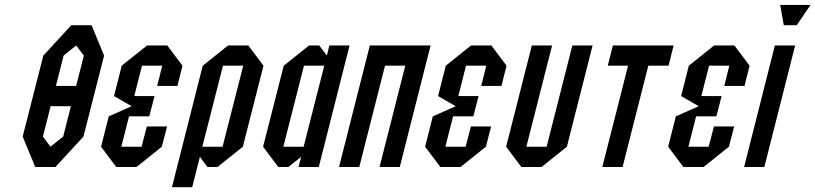

<svg xmlns="http://www.w3.org/2000/svg" viewBox="-20 -687 3355 790"><path d="M187.5 -83.3 240 -125 271.7 -250H188.3L156.7 -125ZM293.3 -333.3 325 -458.3 293.3 -500 241.7 -458.3 210 -333.3ZM125 0 73.3 -125 158.3 -458.3 273.3 -583.3H356.7L408.3 -458.3L323.3 -125L208.3 0Z M645.8 -83.3 541.7 0H458.3L395.8 -83.3L427.5 -208.3L521.7 -250L449.2 -291.7L480.8 -416.7L585 -500H668.3L730.8 -416.7L710 -333.3H626.7L647.5 -416.7H564.2L532.5 -291.7H615.8L594.2 -208.3H510.8L479.2 -83.3H562.5L584.2 -166.7H667.5Z M897.5 -416.7 812.5 -83.3H895.8L980.8 -416.7ZM918.3 -500H1001.7L1064.2 -416.7L979.2 -83.3L875 0H833.3L802.5 -41.7L770.8 83.3H687.5L814.2 -416.7Z M1219.2 -41.7 1166.7 0H1125L1062.5 -83.3L1147.5 -416.7L1251.7 -500H1293.3L1325 -458.3L1335 -500H1418.3L1291.7 0H1208.3ZM1314.2 -416.7H1230.8L1145.8 -83.3H1229.2Z M1458.3 0H1375L1501.7 -500H1751.7L1625 0H1541.7L1647.5 -416.7H1564.2Z M1979.2 -83.3 1875 0H1791.7L1729.2 -83.3L1760.8 -208.3L1855 -250L1782.5 -291.7L1814.2 -416.7L1918.3 -500H2001.7L2064.2 -416.7L2043.3 -333.3H1960L1980.8 -416.7H1897.5L1865.8 -291.7H1949.2L1927.5 -208.3H1844.2L1812.5 -83.3H1895.8L1917.5 -166.7H2000.8Z M2168.3 -500H2251.7L2145.8 -83.3H2229.2L2335 -500H2418.3L2312.5 -83.3L2208.3 0H2125L2062.5 -83.3Z M2541.7 0H2458.3L2564.2 -416.7H2480.8L2501.7 -500H2751.7L2730.8 -416.7H2647.5Z M2979.2 -83.3 2875 0H2791.7L2729.2 -83.3L2760.8 -208.3L2855 -250L2782.5 -291.7L2814.2 -416.7L2918.3 -500H3001.7L3064.2 -416.7L3043.3 -333.3H2960L2980.8 -416.7H2897.5L2865.8 -291.7H2949.2L2927.5 -208.3H2844.2L2812.5 -83.3H2895.8L2917.5 -166.7H3000.8Z M3125 0H3041.7L3168.3 -500H3251.7ZM3205 -583.3 3190 -666.7H3315L3258.3 -583.3Z"/></svg>

Font: Yulong
Style: Italic
Weight: 400
Italic angle: -14.25°
Designer: GGBotNet
Foundry: f0n7.com
Version: 1.00